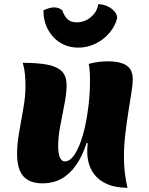

<svg xmlns="http://www.w3.org/2000/svg" viewBox="-20 -870 705 911"><path d="M585 21Q525 21 482 0.5Q439 -20 416.5 -59Q394 -98 394 -152Q394 -161 394.5 -169Q395 -177 396 -191L391 -192Q370 -127 339.5 -84.5Q309 -42 270 -21Q231 0 182 0Q141 0 114 -15Q87 -30 74 -61Q61 -92 61 -139Q61 -186 71 -243Q81 -300 91 -357.5Q101 -415 101 -462Q101 -490 98.5 -517Q96 -544 88 -572Q154 -572 200.5 -564Q247 -556 271.5 -533.5Q296 -511 296 -465Q296 -428 286 -377Q276 -326 266 -273Q256 -220 256 -177Q256 -142 264 -123Q272 -104 288 -104Q307 -104 324.5 -124.5Q342 -145 357 -182Q372 -219 383 -267.5Q394 -316 400.5 -372.5Q407 -429 407 -489Q407 -515 405.5 -534.5Q404 -554 401 -567Q428 -574 449.5 -576.5Q471 -579 490 -579Q532 -579 558.5 -570Q585 -561 597.5 -542.5Q610 -524 610 -494Q610 -471 603.5 -430.5Q597 -390 589 -339Q581 -288 574.5 -233Q568 -178 568 -126Q568 -87 572.5 -49Q577 -11 585 21ZM186 -821Q199 -827 212.5 -831Q226 -835 236 -835Q258 -835 275 -822Q286 -791 302 -777.5Q318 -764 344 -764Q370 -764 391.5 -775.5Q413 -787 428 -806.5Q443 -826 446 -850Q469 -850 489.5 -840.5Q510 -831 523 -816Q536 -801 536 -784Q526 -745 498.5 -713Q471 -681 432.5 -662.5Q394 -644 352 -644Q304 -644 266.5 -667Q229 -690 207.5 -730Q186 -770 186 -821Z"/></svg>

Font: Merienda Black
Style: Regular
Weight: 900
Designer: Eduardo Rodriguez Tunni
Foundry: Eduardo Rodriguez Tunni
Version: Version 2.001